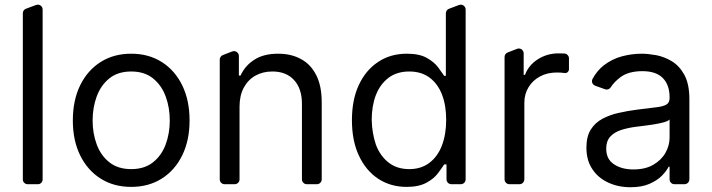

<svg xmlns="http://www.w3.org/2000/svg" viewBox="-20 -780 3016 813"><path d="M76.7 -20.2V-724.1Q76.7 -730.5 80.3 -735.6Q83.8 -740.8 89.8 -742.9L132.5 -758.9Q137.4 -760.3 139.9 -760.3Q148.4 -760.3 154.5 -754.3Q160.5 -748.2 160.5 -739.3V-20.2Q160.5 -11.7 154.7 -5.9Q148.8 0 140.6 0H96.9Q88.8 0 82.7 -5.9Q76.7 -11.7 76.7 -20.2Z M288.4 -269.9Q288.4 -355.1 319.4 -418.7Q350.5 -482.2 406.1 -517.4Q461.6 -552.6 535.5 -552.6Q609.4 -552.6 665 -517.4Q720.5 -482.2 751.6 -418.7Q782.7 -355.1 782.7 -269.9Q782.7 -185.4 751.6 -122.2Q720.5 -58.9 665 -23.8Q609.4 11.4 535.5 11.4Q461.6 11.4 406.1 -23.8Q350.5 -58.9 319.4 -122.2Q288.4 -185.4 288.4 -269.9ZM698.9 -269.9Q698.9 -324.6 681.5 -371.8Q664.1 -419 627.8 -448.2Q591.6 -477.3 535.5 -477.3Q479.4 -477.3 443.2 -448.2Q407 -419 389.6 -371.8Q372.2 -324.6 372.2 -269.9Q372.2 -215.2 389.6 -168.3Q407 -121.4 443.2 -92.7Q479.4 -63.9 535.5 -63.9Q591.6 -63.9 627.8 -92.7Q664.1 -121.4 681.5 -168.3Q698.9 -215.2 698.9 -269.9Z M910.5 -21V-527.3Q910.5 -534.1 914.1 -539.2Q917.6 -544.4 923.7 -546.9L963.1 -562.1Q968 -563.6 970.5 -563.6Q979 -563.6 985.3 -557.5Q991.5 -551.5 991.5 -542.6V-460.2H998.6Q1018.1 -502.5 1056.8 -527Q1095.9 -552.6 1157.7 -552.6Q1213.4 -552.6 1254.6 -529.8Q1295.8 -507.8 1319.2 -461.6Q1342.3 -416.2 1342.3 -346.6V-21Q1342.3 -12.1 1336.3 -6Q1330.3 0 1321.4 0H1279.1Q1270.6 0 1264.6 -6Q1258.5 -12.1 1258.5 -21V-340.9Q1258.5 -404.8 1225.1 -441.1Q1191.8 -477.3 1133.5 -477.3Q1093 -477.3 1061.8 -459.9Q1030.2 -442.1 1012.4 -409.1Q994.3 -375.7 994.3 -328.1V-21Q994.3 -12.1 988.3 -6Q982.2 0 973.4 0H931.1Q922.6 0 916.5 -6Q910.5 -12.1 910.5 -21Z M1581.3 -23.1Q1528.4 -58.6 1499.6 -121.4Q1470.2 -183.6 1470.2 -271.3Q1470.2 -358 1499.6 -420.5Q1528.8 -483.3 1581.7 -518.1Q1633.5 -552.6 1703.1 -552.6Q1756 -552.6 1787.3 -534.8Q1818.2 -517.4 1834.9 -495.4Q1850.9 -473.7 1860.8 -458.8H1867.9V-723.7Q1867.9 -730.1 1871.6 -735.4Q1875.4 -740.8 1881.4 -742.9L1923.7 -758.9Q1928.6 -760.3 1930.8 -760.3Q1939.3 -760.3 1945.5 -754.3Q1951.7 -748.2 1951.7 -739.3V-21Q1951.7 -12.1 1945.7 -6Q1939.6 0 1930.8 0H1891.3Q1882.8 0 1876.8 -6Q1870.7 -12.1 1870.7 -21V-83.8H1860.8Q1849.4 -66.1 1834.5 -46.5Q1817.5 -23.4 1785.9 -6.4Q1753.6 11.4 1701.7 11.4Q1634.2 11.4 1581.3 -23.1ZM1571.7 -167.3Q1589.8 -119.7 1625 -92Q1660.5 -63.9 1713.1 -63.9Q1763.1 -63.9 1798.3 -90.6Q1833.1 -116.8 1851.2 -163.7Q1869.3 -211.3 1869.3 -272.7Q1869.3 -333.5 1851.6 -379.6Q1833.5 -425.8 1799 -451.3Q1764.2 -477.3 1713.1 -477.3Q1660.2 -477.3 1624.3 -449.9Q1589.1 -422.6 1571.4 -376.8Q1554 -331 1554 -272.7Q1555 -217.3 1571.7 -167.3Z M2116.5 -21V-538.7Q2116.5 -545.1 2120.2 -550.4Q2123.9 -555.8 2130 -557.9L2169.4 -573.2Q2172.6 -574.6 2176.8 -574.6Q2185.4 -574.6 2191.4 -568.5Q2197.4 -562.5 2197.4 -553.6V-463.1H2203.1Q2218 -503.6 2257.1 -528.8Q2296.2 -554 2345.2 -554Q2359 -554 2368.3 -553.6H2369Q2377.5 -553.3 2383.3 -547.2Q2389.2 -541.2 2389.2 -532.7V-487.2Q2389.2 -479.4 2383.3 -474.4Q2377.5 -469.5 2370 -470.9Q2354.8 -473 2338.1 -473Q2297.9 -473 2267.4 -456.7Q2236.2 -440.3 2218.4 -411.2Q2200.3 -382.1 2200.3 -345.2V-21Q2200.3 -12.1 2194.2 -6Q2188.2 0 2179.7 0H2137.4Q2128.6 0 2122.5 -6Q2116.5 -12.1 2116.5 -21Z M2555 -7.1Q2512.1 -27 2487.9 -64.3Q2463.1 -101.2 2463.1 -154.8Q2463.1 -202.1 2481.5 -231.2Q2499.6 -260.3 2530.9 -277Q2562.9 -294 2599.1 -301.8Q2638.1 -310.7 2674.7 -315.3L2745.7 -324.2L2755.3 -325.3Q2786.2 -328.5 2800.8 -336.6Q2815.3 -344.8 2815.3 -365.1V-367.9Q2815.3 -420.5 2786.6 -449.6Q2757.8 -478.7 2700.3 -478.7Q2640.6 -478.7 2606.2 -452.4Q2581.3 -433.6 2566.1 -410.5Q2563.2 -405.9 2558.6 -403.4Q2554 -400.9 2549 -400.9Q2544.7 -400.9 2541.5 -402.3L2500.4 -416.9Q2494 -419.4 2490.2 -424.7Q2486.5 -430 2486.5 -436.4Q2486.5 -441.4 2489.3 -446.4Q2507.5 -479.8 2535.5 -502.5Q2571.7 -530.5 2613.6 -541.5Q2655.5 -552.6 2697.4 -552.6Q2722.7 -552.6 2757.8 -546.5Q2792.3 -540.1 2824.2 -521Q2856.9 -501.4 2877.8 -463.1Q2899.1 -424.4 2899.1 -359.4V-21Q2899.1 -12.1 2892.9 -6Q2886.7 0 2878.2 0H2835.9Q2827.4 0 2821.4 -6Q2815.3 -12.1 2815.3 -21V-73.9H2811.1Q2802.6 -56.5 2782.7 -35.9Q2762.4 -15.6 2729.8 -1.4Q2697.1 12.8 2649.1 12.8Q2597.7 12.8 2555 -7.1ZM2579.2 -84.9Q2611.9 -62.5 2661.9 -62.5Q2712 -62.5 2745.7 -82Q2780.2 -101.9 2797.6 -132.5Q2815.3 -163.7 2815.3 -197.4V-274.1Q2810 -267.8 2791.9 -262.4Q2769.9 -256.7 2750.7 -253.6Q2729 -250.4 2723 -249.6L2705.6 -247.2L2679.7 -244L2670.5 -242.9Q2638.5 -238.6 2609.4 -229.4Q2580.6 -219.8 2563.9 -201.3Q2546.9 -182.2 2546.9 -150.6Q2546.9 -106.5 2579.2 -84.9Z"/></svg>

Font: DeltaSans
Style: Regular
Weight: 400
Designer: Rasmus Andersson
Foundry: rsms
Version: Version 3.012